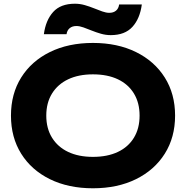

<svg xmlns="http://www.w3.org/2000/svg" viewBox="-20 -997 1001 1033"><path d="M480 16Q348 16 248.5 -33Q149 -82 94 -170Q39 -258 39 -375Q39 -492 94 -580Q149 -668 248.5 -717Q348 -766 480 -766Q612 -766 711.5 -717Q811 -668 866.5 -580Q922 -492 922 -375Q922 -258 866.5 -170Q811 -82 711.5 -33Q612 16 480 16ZM480 -153Q558 -153 614 -179.5Q670 -206 700.5 -256Q731 -306 731 -375Q731 -444 700.5 -494Q670 -544 614 -570.5Q558 -597 480 -597Q403 -597 347 -570.5Q291 -544 260 -494Q229 -444 229 -375Q229 -306 260 -256Q291 -206 347 -179.5Q403 -153 480 -153ZM216 -813Q226 -888 266 -932.5Q306 -977 383 -977Q410 -977 436 -969.5Q462 -962 485.5 -952.5Q509 -943 530 -935.5Q551 -928 568 -928Q590 -928 604 -939.5Q618 -951 621 -973H743Q733 -897 692.5 -852.5Q652 -808 576 -808Q549 -808 523 -815.5Q497 -823 473.5 -832.5Q450 -842 429 -849.5Q408 -857 391 -857Q369 -857 355 -845.5Q341 -834 338 -813Z"/></svg>

Font: Unbounded SemiBold
Style: Regular
Weight: 600
Designer: Luke Prowse, Jean-Baptiste Morizot, Fátima Lázaro, Florian Runge
Foundry: NaN
Version: Version 1.700